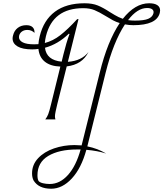

<svg xmlns="http://www.w3.org/2000/svg" viewBox="-20 -730 999 1174"><path d="M959 -666Q959 -661 957 -651Q938 -576 795 -576Q769 -576 744 -581Q673 -473 626 -286L514 165Q578 178 629 209Q578 192 508 186Q477 299 419 361.5Q361 424 293 424Q216 424 185 373Q176 355 176 330Q176 277 213 237.5Q250 198 310 177.5Q370 157 435 157Q451 157 479 159L590 -286Q637 -477 712 -589Q689 -596 670.5 -606Q652 -616 626 -632Q587 -656 558 -668Q529 -680 489 -680Q303 -680 261 -509Q256 -489 254 -467Q304 -480 349 -515Q394 -550 452 -613H460L395 -352Q480 -358 521 -412Q483 -335 388 -324L330 -92Q324 -67 320 -48Q316 -29 316 -19Q316 -9 319 0H257Q268 -14 275 -32Q282 -50 292 -92L349 -323Q289 -325 254.5 -352.5Q220 -380 215 -431Q197 -428 177 -428Q118 -428 87.5 -446Q57 -464 57 -495Q57 -504 60 -514Q67 -543 88.5 -559.5Q110 -576 141 -576Q166 -576 179 -564Q192 -552 191 -529Q173 -547 147 -547Q128 -547 114.5 -537.5Q101 -528 97 -512Q96 -509 96 -503Q96 -483 119 -471Q142 -459 189 -459Q207 -459 215 -460Q216 -481 223 -509Q247 -607 316 -658.5Q385 -710 497 -710Q545 -710 578 -696.5Q611 -683 652 -656Q657 -653 681 -638.5Q705 -624 731 -615Q806 -710 892 -710Q925 -710 942 -698.5Q959 -687 959 -666ZM879 -681Q820 -681 763 -607Q782 -604 805 -604Q861 -604 886.5 -615Q912 -626 918 -648Q922 -663 912 -672Q902 -681 879 -681ZM401 -524Q335 -460 255 -438Q264 -362 357 -353L368 -398Q385 -468 405 -522ZM473 184H451Q341 184 275 223.5Q209 263 209 342Q209 365 216 377Q224 386 243 390.5Q262 395 284 395Q346 395 395.5 340Q445 285 473 184Z"/></svg>

Font: Srisakdi
Style: Regular
Weight: 400
Designer: Cadson Demak Co.,Ltd.
Foundry: Cadson Demak Co.,Ltd.
Version: Version 1.000